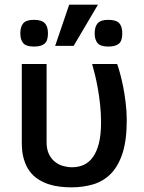

<svg xmlns="http://www.w3.org/2000/svg" viewBox="-20 -786 615 821"><path d="M73.2 -512.2H179.2V-178.2Q179.2 -147.9 189.2 -127.2Q199.2 -106.4 215.1 -94Q231 -81.5 250.2 -76.2Q269.5 -70.8 288.1 -70.8Q315.9 -70.8 338.6 -81.3Q361.3 -91.8 377.7 -114.7Q394 -137.7 403.1 -174.1Q412.1 -210.4 412.1 -262.2Q412.1 -301.3 408.2 -337.4Q404.3 -373.5 398.7 -405.5Q393.1 -437.5 386.5 -464.6Q379.9 -491.7 374 -512.2H481Q485.4 -500.5 492.4 -475.6Q499.5 -450.7 506.1 -418Q512.7 -385.3 517.3 -347.4Q522 -309.6 522 -272Q522 -187 504.2 -131.6Q486.3 -76.2 454.6 -43.7Q422.9 -11.2 379.4 2Q335.9 15.1 285.2 15.1Q261.2 15.1 236.3 12.2Q211.4 9.3 188 1.7Q164.6 -5.9 143.6 -19.3Q122.6 -32.7 106.9 -53.7Q91.3 -74.7 82.3 -104.5Q73.2 -134.3 73.2 -174.8ZM502.9 -643.1Q502.9 -611.3 488.3 -599.1Q473.6 -586.9 442.9 -586.9Q409.2 -586.9 397 -601.8Q384.8 -616.7 384.8 -643.1Q384.8 -672.4 397.9 -686.8Q411.1 -701.2 442.9 -701.2Q476.1 -701.2 489.5 -687.3Q502.9 -673.3 502.9 -643.1ZM185.1 -643.1Q185.1 -611.3 170.4 -599.1Q155.8 -586.9 125 -586.9Q91.3 -586.9 79.1 -601.8Q66.9 -616.7 66.9 -643.1Q66.9 -672.4 79.8 -686.8Q92.8 -701.2 125 -701.2Q157.2 -701.2 171.1 -687.3Q185.1 -673.3 185.1 -643.1ZM398.9 -766.1 294.9 -589.8H215.8L275.9 -766.1Z"/></svg>

Font: Clear Sans Medium
Style: Regular
Weight: 500
Foundry: Intel Corporation
Version: Version 1.00